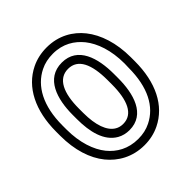

<svg xmlns="http://www.w3.org/2000/svg" viewBox="-206 -897 1083 1083"><g transform="rotate(-45 335.0 -355.5)"><path d="M578 -339C578 -181 523 -82 432 -37C402 -22 370 -15 333 -15C253 -15 195 -50 155 -99C113 -151 84 -234 84 -339V-371C84 -528 141 -629 232 -674C262 -689 295 -696 332 -696C412 -696 468 -660 508 -611C550 -558 579 -477 579 -371ZM629 -339V-371C629 -485 598 -579 547 -643C500 -702 428 -746 332 -746C288 -746 247 -737 210 -719C97 -664 34 -540 34 -371V-339C34 -225 64 -132 116 -68C164 -9 237 35 333 35C377 35 417 26 454 8C567 -47 629 -170 629 -339ZM333 -85C460 -85 495 -214 495 -339V-372C495 -498 459 -625 332 -625C205 -625 167 -498 167 -372V-339C167 -237 189 -144 261 -103C282 -91 307 -85 333 -85ZM333 -135C315 -135 299 -139 286 -147C241 -173 217 -240 217 -339V-372C217 -497 253 -575 332 -575C411 -575 445 -499 445 -372V-339C445 -213 411 -135 333 -135Z"/></g></svg>

Font: Asimov
Style: NarOu
Weight: 500
Designer: Google
Version: Version 2.000980; 2014